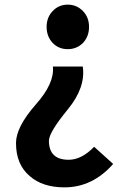

<svg xmlns="http://www.w3.org/2000/svg" viewBox="-20 -594 554 828"><path d="M109 166Q49 116 49 23Q49 -46 134 -143Q216 -235 208 -307H337Q350 -217 273 -123Q191 -23 191 13Q191 95 276 95Q332 95 386 39L468 113Q379 214 258 214Q164 214 109 166ZM207 -409Q181 -437 181 -478Q181 -519 207 -546Q233 -574 272 -574Q311 -574 338 -546Q364 -519 364 -478Q364 -437 338 -409Q311 -382 272 -382Q233 -382 207 -409Z"/></svg>

Font: Noto Sans Tobesmart edit
Style: Bold
Weight: 700
Designer: Ryoko NISHIZUKA  (kana & ideographs); Paul D. Hunt (Latin, Greek & Cyrillic); Wenlong ZHANG  (bopomofo); Sandoll Communi
Foundry: Adobe Systems Incorporated
Version: Version 1.005 Oct 7, 2021